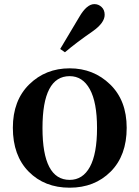

<svg xmlns="http://www.w3.org/2000/svg" viewBox="-20 -875 660 911"><path d="M265.6 -642.6 356.4 -794.9Q391.6 -855.5 427.7 -855.5Q447.3 -855.5 461.9 -841.8Q476.6 -828.1 476.6 -804.7Q476.6 -766.6 419.9 -726.6Q340.8 -671.9 288.1 -627ZM310.5 -21.5Q373 -21.5 406.7 -83.5Q440.4 -145.5 440.4 -267.6Q440.4 -389.6 406.2 -451.7Q372.1 -513.7 310.5 -513.7Q181.6 -513.7 181.6 -267.6Q181.6 -21.5 310.5 -21.5ZM310.5 15.6Q191.4 15.6 116.2 -60.5Q41 -136.7 41 -268.6Q41 -398.4 118.7 -474.6Q196.3 -550.8 310.5 -550.8Q423.8 -550.8 502.4 -474.6Q581.1 -398.4 581.1 -268.6Q581.1 -136.7 504.9 -60.5Q428.7 15.6 310.5 15.6Z"/></svg>

Font: GenRyuMin TW TTF Bold
Style: Regular
Weight: 700
Version: Version 1.300